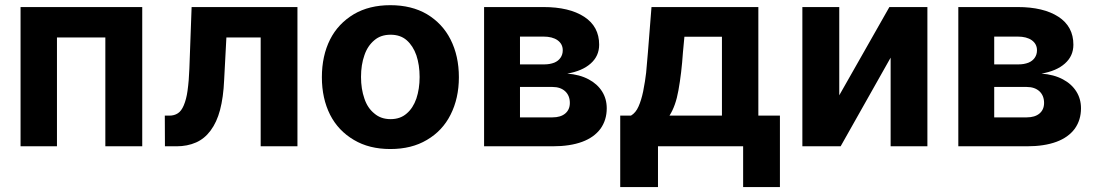

<svg xmlns="http://www.w3.org/2000/svg" viewBox="-20 -573 4289 752"><path d="M203.1 0H60.5V-545.4H537.1V0H392.6V-426.3H203.1Z M671.4 0H626L625.5 -120.1H643.6Q662.6 -120.1 676.8 -129.4Q690.4 -138.2 699.7 -160.2Q710 -184.6 714.4 -216.8Q720.2 -258.3 721.7 -304.2L730.5 -545.4H1145V0H1001V-426.3H866.7L857.9 -259.8Q855 -191.9 841.8 -142.1Q829.1 -94.2 804.7 -61.5Q781.2 -29.8 748 -15.1Q713.9 0 671.4 0Z M1508.8 10.7Q1425.8 10.7 1366.2 -24.9Q1304.7 -61 1272.9 -123.5Q1240.7 -187.5 1240.7 -270.5Q1240.7 -354.5 1272.9 -418.5Q1304.2 -480.5 1366.2 -517.6Q1426.3 -552.7 1508.8 -552.7Q1591.8 -552.7 1651.9 -517.6Q1712.9 -481 1744.6 -418.5Q1777.3 -354 1777.3 -270.5Q1777.3 -188 1744.6 -123.5Q1712.9 -60.5 1651.9 -24.9Q1592.3 10.7 1508.8 10.7ZM1572.8 -128.4Q1597.7 -149.4 1610.8 -187Q1623.5 -225.1 1623.5 -271.5Q1623.5 -318.4 1610.8 -356.4Q1597.7 -393.6 1572.8 -415.5Q1548.3 -437 1509.8 -437Q1471.2 -437 1446.3 -415.5Q1419.4 -393.1 1407.2 -356.4Q1394 -319.3 1394 -271.5Q1394 -224.6 1407.2 -187Q1419.4 -149.9 1446.3 -128.4Q1471.7 -106.4 1509.8 -106.4Q1547.9 -106.4 1572.8 -128.4Z M2144 0H1876V-545.4H2108.4Q2209.5 -545.4 2268.1 -507.3Q2326.7 -469.2 2326.7 -397.9Q2326.7 -353.5 2293.5 -324.2Q2260.7 -294.9 2201.7 -284.7Q2250 -281.2 2285.6 -262.2Q2319.8 -244.1 2338.4 -214.4Q2356.4 -185.5 2356.4 -148.9Q2356.4 -103 2332 -68.8Q2306.6 -34.7 2260.3 -17.6Q2212.9 0 2144 0ZM2016.6 -232.4V-113.3H2144Q2175.8 -113.3 2193.8 -128.4Q2211.9 -143.6 2211.9 -169.9Q2211.9 -198.2 2193.8 -215.3Q2175.3 -232.4 2144 -232.4ZM2016.6 -429.7V-320.8H2111.8Q2133.3 -320.8 2150.9 -327.6Q2166.5 -334 2175.3 -346.7Q2184.1 -359.4 2184.1 -376Q2184.1 -400.9 2163.6 -415.5Q2143.6 -429.7 2108.4 -429.7Z M2557.1 159.7H2409.2V-120.1H2451.2Q2470.2 -131.3 2481 -156.2Q2491.7 -180.2 2499 -214.8Q2507.3 -257.3 2510.7 -288.1Q2515.6 -338.4 2517.6 -367.2L2531.7 -545.4H2950.2V-120.1H3034.7V159.7H2890.6V0H2557.1ZM2602.1 -120.1H2807.6V-429.2H2660.6L2654.8 -367.2Q2649.4 -286.6 2637.2 -219.2Q2626.5 -158.2 2602.1 -120.1Z M3267.1 -545.4V-199.7L3463.4 -545.4H3612.3V0H3468.3V-347.2L3272.5 0H3122.6V-545.4Z M4001.5 0H3733.4V-545.4H3965.8Q4066.9 -545.4 4125.5 -507.3Q4184.1 -469.2 4184.1 -397.9Q4184.1 -353.5 4150.9 -324.2Q4118.2 -294.9 4059.1 -284.7Q4107.4 -281.2 4143.1 -262.2Q4177.2 -244.1 4195.8 -214.4Q4213.9 -185.5 4213.9 -148.9Q4213.9 -103 4189.5 -68.8Q4164.1 -34.7 4117.7 -17.6Q4070.3 0 4001.5 0ZM3874 -232.4V-113.3H4001.5Q4033.2 -113.3 4051.3 -128.4Q4069.3 -143.6 4069.3 -169.9Q4069.3 -198.2 4051.3 -215.3Q4032.7 -232.4 4001.5 -232.4ZM3874 -429.7V-320.8H3969.2Q3990.7 -320.8 4008.3 -327.6Q4023.9 -334 4032.7 -346.7Q4041.5 -359.4 4041.5 -376Q4041.5 -400.9 4021 -415.5Q4001 -429.7 3965.8 -429.7Z"/></svg>

Font: My Font
Style: Bold
Weight: 500
Designer: Rasmus Andersson
Foundry: rsms
Version: Version 0.001